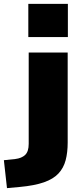

<svg xmlns="http://www.w3.org/2000/svg" viewBox="-78 -777 435 990"><path d="M68 -586V-757H272V-586ZM-42 193 -58 49 0 43Q34 39 52 21.5Q70 4 70 -35V-506H271V-42Q271 9 260.5 49Q250 89 223.5 117.5Q197 146 148.5 163Q100 180 24 187Z"/></svg>

Font: Nunito Sans 7pt SemiExpanded Black
Style: Regular
Weight: 900
Width: 6
Designer: Vernon Adams
Foundry: Vernon Adams
Version: Version 3.101;gftools[0.9.27]